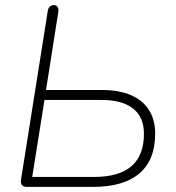

<svg xmlns="http://www.w3.org/2000/svg" viewBox="-20 -731 689 751"><path d="M62 -27 167 -689Q169 -700 175 -705.5Q181 -711 191 -711Q201 -711 205.5 -703.5Q210 -696 208 -684L160 -379H379Q446 -379 493 -358.5Q540 -338 563.5 -299.5Q587 -261 587 -209Q587 -105 525 -52.5Q463 0 345 0H85Q72 0 66 -7Q60 -14 62 -27ZM543 -208Q543 -273 500.5 -306.5Q458 -340 378 -340H154L106 -39H349Q543 -39 543 -208Z"/></svg>

Font: SN Pro Thin
Style: Italic
Weight: 200
Italic angle: -9°
Designer: Tobias Whetton
Foundry: Supernotes
Version: Version 1.003;Glyphs 3.3 (3324)